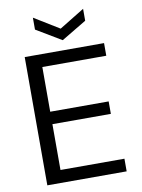

<svg xmlns="http://www.w3.org/2000/svg" viewBox="-97 -967 761 1032"><g transform="rotate(-10 283.5 -450.5)"><path d="M76 0V-700H509V-631H160V-387H479V-319H160V-69H509V0ZM293 -754 156 -836V-901L293 -817L430 -901V-836Z"/></g></svg>

Font: DM Sans 12pt
Style: Regular
Weight: 400
Version: Version 4.004;gftools[0.9.30]